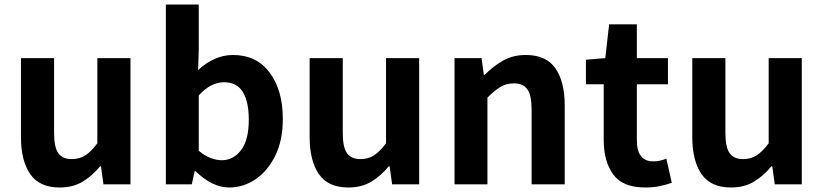

<svg xmlns="http://www.w3.org/2000/svg" viewBox="-20 -818 3656 852"><path d="M245 14Q155 14 114 -45.5Q73 -105 73 -210V-560H220V-229Q220 -164 239 -138Q258 -112 298 -112Q333 -112 358.5 -128.5Q384 -145 412 -182V-560H559V0H439L428 -80H424Q389 -37 346 -11.5Q303 14 245 14Z M997 14Q922 14 847 -59H844L831 0H716V-798H862V-597L859 -507Q932 -574 1014 -574Q1118 -574 1176.5 -496Q1235 -418 1235 -290Q1235 -194 1201 -126Q1167 -58 1113 -22Q1059 14 997 14ZM964 -107Q1015 -107 1049.5 -151.5Q1084 -196 1084 -287Q1084 -367 1057.5 -410Q1031 -453 973 -453Q916 -453 862 -395V-149Q889 -126 915.5 -116.5Q942 -107 964 -107Z M1526 14Q1436 14 1395 -45.5Q1354 -105 1354 -210V-560H1501V-229Q1501 -164 1520 -138Q1539 -112 1579 -112Q1614 -112 1639.5 -128.5Q1665 -145 1693 -182V-560H1840V0H1720L1709 -80H1705Q1670 -37 1627 -11.5Q1584 14 1526 14Z M1997 0V-560H2117L2127 -486H2131Q2167 -523 2211.5 -548.5Q2256 -574 2313 -574Q2404 -574 2445 -514.5Q2486 -455 2486 -349V0H2339V-331Q2339 -396 2320 -422Q2301 -448 2260 -448Q2226 -448 2200 -432Q2174 -416 2143 -385V0Z M2843 14Q2743 14 2701 -44Q2659 -102 2659 -196V-444H2580V-553L2666 -560L2683 -710H2806V-560H2944V-444H2806V-196Q2806 -100 2882 -102Q2896 -102 2910.5 -105.5Q2925 -109 2937 -114L2961 -7Q2939 1 2909.5 7.5Q2880 14 2843 14Z M3224 14Q3134 14 3093 -45.5Q3052 -105 3052 -210V-560H3199V-229Q3199 -164 3218 -138Q3237 -112 3277 -112Q3312 -112 3337.5 -128.5Q3363 -145 3391 -182V-560H3538V0H3418L3407 -80H3403Q3368 -37 3325 -11.5Q3282 14 3224 14Z"/></svg>

Font: Source Han Sans CN Bold
Style: Bold
Weight: 700
Designer: Ryoko NISHIZUKA 西塚涼子 (kana & ideographs); Paul D. Hunt (Latin, Greek & Cyrillic); Wenlong ZHANG 张文龙 (bopomofo); Sandoll 
Foundry: Adobe Systems Incorporated
Version: Version 1.00;May 30, 2023;FontCreator 11.5.0.2422 32-bit